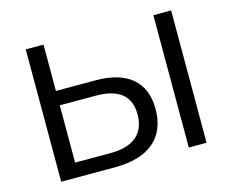

<svg xmlns="http://www.w3.org/2000/svg" viewBox="-98 -841 1186 981"><g transform="rotate(-15 495.0 -350.0)"><path d="M394 -379C513 -379 577 -333 577 -232C577 -129 512 -76 394 -76H205V-379ZM111 -700V0H397C572 0 673 -80 673 -234C673 -380 581 -455 415 -455H205V-700ZM880 -700H786V0H880Z"/></g></svg>

Font: Montserrat-Alt1 Med
Style: Regular
Weight: 500
Designer: Differentunic
Foundry: Differentunic
Version: Version 7.222